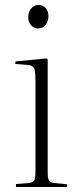

<svg xmlns="http://www.w3.org/2000/svg" viewBox="-20 -749 325 769"><path d="M133 -635Q115 -635 104 -648.5Q93 -662 93 -680Q93 -700 104.5 -714.5Q116 -729 134 -729Q152 -729 163 -716.5Q174 -704 174 -684Q174 -665 163.5 -650Q153 -635 133 -635ZM44 0V-12L96 -16Q112 -18 117 -26Q122 -34 122 -60V-427Q122 -465 116 -476.5Q110 -488 89 -489L41 -493L42 -503L167 -515L171 -511V-59Q171 -35 176 -26.5Q181 -18 196 -16L249 -11V0Z"/></svg>

Font: Literata 72pt ExtraLight
Style: Regular
Weight: 200
Designer: Latin by Veronika Burian and Jose Scaglione. Greek by Irene Vlachou. Cyrillic by Vera Evstafieva.
Foundry: TypeTogether
Version: Version 3.002